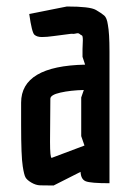

<svg xmlns="http://www.w3.org/2000/svg" viewBox="-20 -564 402 591"><path d="M234 -413 235 -440Q235 -454 232 -455Q229 -456 225 -459.5Q221 -463 214.5 -461Q208 -459 199 -460L145 -453Q124 -450 109 -450Q94 -450 86 -457Q78 -464 70 -521L186 -544Q257 -544 275 -533.5Q293 -523 301 -516Q309 -509 312 -488Q317 -462 317 -406V0Q259 0 244 -6Q229 -12 228 -35L145 7Q117 7 103.5 6.5Q90 6 76.5 -2Q63 -10 58.5 -18Q54 -26 50 -52Q45 -83 45 -179V-248Q45 -361 242 -365L234 -389ZM139 -78Q140 -78 240 -116L230 -145V-264L238 -287Q197 -286 166 -279Q135 -272 135 -260L134 -128Q134 -78 139 -78Z"/></svg>

Font: Economica
Style: Bold
Weight: 700
Designer: Vicente Lamonaca
Foundry: Vicente Lamonaca
Version: Version 1.100